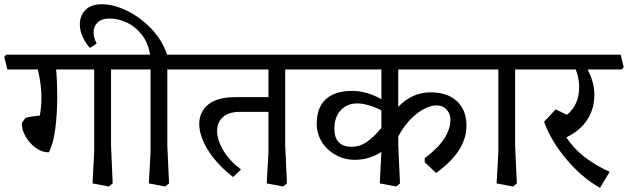

<svg xmlns="http://www.w3.org/2000/svg" viewBox="-50 -859 2986 913"><path d="M478 -167 485.8 13.2 467.8 27.8 390.1 13.2 397.9 -137.2V-528.8H216.8Q221.7 -475.6 222.2 -400.9Q222.2 -316.9 212.6 -244.9Q203.1 -172.9 182.1 -134.8Q147.9 -134.8 117.9 -157.5Q87.9 -180.2 69.8 -213.6Q51.8 -247.1 54.2 -274.9L70.8 -297.9Q80.6 -301.8 102.3 -304.9Q124 -308.1 139.2 -309.1Q147 -351.1 147 -395Q147 -457 129.9 -528.8H-15.1L-29.8 -588.9L-20 -599.1H577.1L591.8 -539.1L582 -528.8H478Z M745.6 -167 753.9 13.2 735.8 27.8 657.7 13.2 666 -137.2V-528.8H566.9L551.8 -588.9L562 -599.1H663.6Q654.8 -655.3 624.3 -694.1Q593.8 -732.9 552.7 -752Q511.7 -771 470.7 -771Q433.6 -771 414.3 -752.4Q395 -733.9 395 -706.1Q395 -679.2 409.7 -651.9L377.9 -630.9Q355 -656.7 342.3 -685.8Q329.6 -714.8 329.6 -742.2Q329.6 -785.2 356.7 -812Q383.8 -838.9 434.6 -838.9Q488.8 -838.9 551.8 -808.8Q614.7 -778.8 667.7 -724.4Q720.7 -669.9 744.6 -599.1H844.7L859.9 -539.1L849.6 -528.8H745.6Z M1306.2 -167 1314.5 13.2 1296.4 27.8 1218.3 13.2 1226.6 -137.2V-327.1H1090.3Q1037.1 -327.1 1009.8 -302Q982.4 -276.9 982.4 -236.8Q982.4 -192.9 1012.9 -142.3Q1043.5 -91.8 1096.2 -53.2L1058.6 -17.1Q983.4 -75.2 940.4 -143.1Q897.5 -210.9 897.5 -270Q897.5 -327.1 940.4 -362.1Q983.4 -397 1067.4 -397H1226.6V-528.8H824.2L809.6 -588.9L819.3 -599.1H1405.3L1420.4 -539.1L1410.2 -528.8H1306.2Z M1843.8 -351.1Q1909.7 -419.9 1997.1 -419.9Q2077.1 -419.9 2122.6 -377.9Q2168 -335.9 2168 -262.2Q2168 -202.1 2134 -147.5Q2100.1 -92.8 2023.9 -36.1L1969.7 -87.9V-106.9Q2091.8 -197.8 2091.8 -290Q2091.8 -317.9 2073.7 -337.9Q2055.7 -357.9 2023.9 -357.9Q2001 -357.9 1969.5 -342.5Q1938 -327.1 1904.5 -294.2Q1871.1 -261.2 1843.8 -210V-167L1852.1 13.2L1834 27.8L1755.9 13.2L1763.7 -136.2Q1704.6 -99.1 1637.7 -99.1Q1587.9 -99.1 1546.4 -122.1Q1504.9 -145 1480.5 -184.1Q1456.1 -223.1 1456.1 -270Q1456.1 -347.2 1499 -387Q1542 -426.8 1625 -426.8Q1692.9 -426.8 1763.7 -387.2V-528.8H1399.9L1384.8 -588.9L1395 -599.1H2226.1L2240.7 -539.1L2231 -528.8H1843.8ZM1763.7 -251V-334Q1734.9 -349.1 1704.3 -358.2Q1673.8 -367.2 1649.9 -367.2Q1600.1 -367.2 1570.1 -334.5Q1540 -301.8 1540 -247.1Q1540 -161.1 1623 -161.1Q1659.7 -161.1 1692.9 -183.1Q1726.1 -205.1 1763.7 -251Z M2399.4 -167 2407.7 13.2 2389.6 27.8 2311.5 13.2 2319.8 -137.2V-528.8H2220.7L2205.6 -588.9L2215.8 -599.1H2498.5L2513.7 -539.1L2503.4 -528.8H2399.4Z M2744.1 -528.8Q2776.4 -467.8 2776.4 -408.2Q2776.4 -341.3 2742.2 -289.1Q2708 -236.8 2643.1 -206.1Q2707 -106 2849.1 -42L2803.2 34.2Q2719.2 -12.7 2645.3 -99.4Q2571.3 -186 2537.1 -279.8L2592.3 -338.9L2646 -313Q2704.1 -359.9 2704.1 -446.8Q2704.1 -483.9 2688 -528.8H2478L2463.4 -588.9L2473.1 -599.1H2901.4L2916 -539.1L2906.2 -528.8Z"/></svg>

Font: Sura
Style: Regular
Weight: 400
Designer: Carolina Giovagnoli
Foundry: Huerta Tipografica
Version: Version 1.003;PS 001.002;hotconv 1.0.70;makeotf.lib2.5.58329